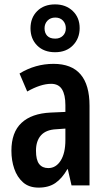

<svg xmlns="http://www.w3.org/2000/svg" viewBox="-20 -845 489 875"><path d="M224 -554Q388 -554 388 -363V0H306L289 -74H287Q263 -32 232.5 -11Q202 10 156 10Q112 10 85 -14Q58 -38 45 -76Q32 -114 32 -158Q32 -242 78 -285Q124 -328 211 -332L278 -335V-366Q278 -413 262.5 -438Q247 -463 213 -463Q166 -463 104 -428L69 -510Q141 -554 224 -554ZM237 -256Q190 -254 167 -228.5Q144 -203 144 -158Q144 -116 158.5 -97.5Q173 -79 200 -79Q235 -79 256.5 -113Q278 -147 278 -207V-259ZM231 -607Q180 -607 149.5 -637.5Q119 -668 119 -716Q119 -764 149.5 -794.5Q180 -825 231 -825Q280 -825 311.5 -795Q343 -765 343 -717Q343 -670 312.5 -638.5Q282 -607 231 -607ZM232 -669Q253 -669 266.5 -682Q280 -695 280 -716Q280 -737 267 -751Q254 -765 232 -765Q210 -765 196.5 -751Q183 -737 183 -716Q183 -695 195 -682Q207 -669 232 -669Z"/></svg>

Font: Noto Sans Tamil ExtraCondensed SemiBold
Style: Regular
Weight: 600
Width: 2
Designer: Jelle Bosma - Monotype Design Team
Foundry: Monotype Imaging Inc.
Version: Version 2.004; ttfautohint (v1.8.4.7-5d5b)